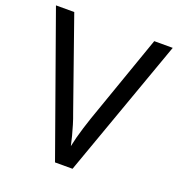

<svg xmlns="http://www.w3.org/2000/svg" viewBox="-130 -821 859 927"><g transform="rotate(20 300.0 -357.0)"><path d="M255 0 0 -714H94L255 -256Q266 -227 274 -200Q282 -173 288.5 -148.5Q295 -124 300 -100Q305 -124 311.5 -149Q318 -174 326.5 -201Q335 -228 345 -258L505 -714H600L345 0Z"/></g></svg>

Font: Noto Sans Symbols
Style: Regular
Weight: 400
Designer: Monotype Design Team
Foundry: Monotype Imaging Inc.
Version: Version 2.002